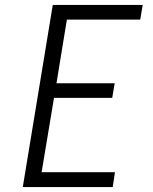

<svg xmlns="http://www.w3.org/2000/svg" viewBox="-20 -755 616 775"><path d="M72 0H435L444 -60H148L198 -360H433L443 -419H208L250 -676H546L556 -735H193Z"/></svg>

Font: Iosevka Sparkle Light Oblique
Style: Regular
Weight: 300
Italic angle: -9°
Designer: Belleve Invis
Foundry: Belleve Invis
Version: Version 4.5.0; ttfautohint (v1.8.3)